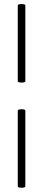

<svg xmlns="http://www.w3.org/2000/svg" viewBox="-20 -758 208 940"><path d="M67 154V-216Q67 -221 76.5 -222.5Q86 -224 95 -222.5Q104 -221 104 -216V154Q104 159 95 160.5Q86 162 76.5 160.5Q67 159 67 154ZM67 -360V-731Q67 -736 76.5 -737.5Q86 -739 95 -737.5Q104 -736 104 -731V-360Q104 -356 95 -354.5Q86 -353 76.5 -354.5Q67 -356 67 -360Z"/></svg>

Font: Cormorant Infant Light Light
Style: Regular
Weight: 300
Version: Version 4.001